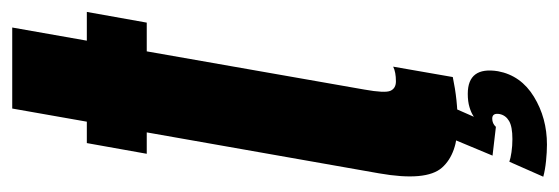

<svg xmlns="http://www.w3.org/2000/svg" viewBox="-320 -442 914 314"><g transform="rotate(-90 137.0 -285.0)"><path d="M92.5 6.5Q42.5 6.5 19.8 -19.2Q-3 -45 10.5 -122L77.5 -502H42.5L60 -600H95L116.5 -722H249L227.5 -600H274.5L257 -502H210L147.5 -146Q141.5 -112.5 145.5 -103.5Q149.5 -94.5 161 -94.5Q176 -94.5 185 -99L168 -1.5Q130 6.5 92.5 6.5ZM57.5 152.5Q45.5 152.5 30.8 151Q16 149.5 5 146.5L29.5 91Q35 93 45.2 94.5Q55.5 96 66.5 96Q87 96 96.2 90.5Q105.5 85 107.5 75Q109.5 63 100 63Q92 63 86.5 69L39.5 63.5L66 0H117.5L103 33Q109.5 28.5 118.8 25.8Q128 23 140.5 23Q185.5 23 177.5 72.5Q170.5 110 135.8 131.2Q101 152.5 57.5 152.5Z"/></g></svg>

Font: Anybody UltraCondensed Regular
Style: Bold Italic
Weight: 700
Width: 1
Italic angle: -10°
Designer: Tyler Finck
Foundry: Etcetera Type Company
Version: Version 1.010; ttfautohint (v1.8.3) -l 8 -r 50 -G 200 -x 14 